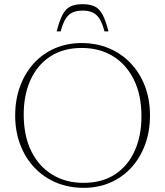

<svg xmlns="http://www.w3.org/2000/svg" viewBox="-20 -893 794 923"><path d="M372 -686Q444 -686 504 -660.8Q564 -635.5 608.2 -589Q652.5 -542.5 676.8 -478.8Q701 -415 701 -338.5Q701 -261.5 677.5 -197.8Q654 -134 611.2 -87.2Q568.5 -40.5 510.2 -15.2Q452 10 382.5 10Q310.5 10 250.2 -15.2Q190 -40.5 145.8 -87.2Q101.5 -134 77.2 -197.8Q53 -261.5 53 -337.5Q53 -414.5 76.5 -478.2Q100 -542 142.8 -588.8Q185.5 -635.5 244 -660.8Q302.5 -686 372 -686ZM381 -14Q470.5 -14 532.5 -54.5Q594.5 -95 627.2 -167.2Q660 -239.5 660 -333.5Q660 -436.5 623.5 -510.2Q587 -584 522.5 -623.2Q458 -662.5 373 -662.5Q284.5 -662.5 222 -621.8Q159.5 -581 126.8 -509Q94 -437 94 -343Q94 -239.5 130.5 -166Q167 -92.5 231.8 -53.2Q296.5 -14 381 -14ZM377 -842Q332 -842 308.8 -819.2Q285.5 -796.5 271.5 -742H252.5Q266 -795 281.2 -823.2Q296.5 -851.5 319.2 -862.2Q342 -873 377 -873Q412 -873 434.8 -862.2Q457.5 -851.5 472.8 -823.2Q488 -795 501.5 -742H482.5Q468.5 -796.5 445.2 -819.2Q422 -842 377 -842Z"/></svg>

Font: Newsreader 16pt 16pt ExtraLight
Style: Regular
Weight: 250
Version: Version 1.003